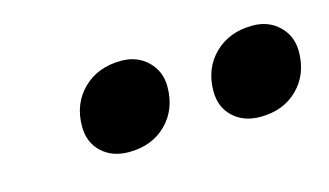

<svg xmlns="http://www.w3.org/2000/svg" viewBox="-35 -777 517 302"><g transform="rotate(-15 223.0 -626.0)"><path d="M86 -613Q86 -650 110 -673.5Q134 -697 172 -697Q198 -697 215 -680.5Q232 -664 232 -639Q232 -602 208.5 -578.5Q185 -555 147 -555Q120 -555 103 -571Q86 -587 86 -613ZM300 -613Q300 -650 324 -673.5Q348 -697 386 -697Q412 -697 429 -680.5Q446 -664 446 -639Q446 -602 422.5 -578.5Q399 -555 361 -555Q334 -555 317 -571Q300 -587 300 -613Z"/></g></svg>

Font: Sarabun ExtraBold
Style: Italic
Weight: 800
Italic angle: -10°
Designer: Suppakit Chalermlarp | Katatrad Co.,Ltd.
Foundry: Cadson Demak Co.,Ltd.
Version: Version 1.000; ttfautohint (v1.6)